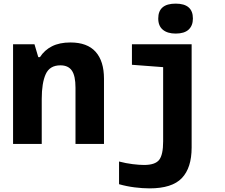

<svg xmlns="http://www.w3.org/2000/svg" viewBox="-20 -793 1240 1058"><path d="M52 0V-549H170L191 -478H200Q225 -517 266.5 -538Q308 -559 368 -559Q461 -559 507 -507.5Q553 -456 553 -359V0H396V-310Q396 -375 376 -404Q356 -433 313 -433Q254 -433 232 -384.5Q210 -336 210 -248V0ZM948 -608Q903 -608 877.5 -629Q852 -650 852 -691Q852 -773 948 -773Q1043 -773 1043 -691Q1043 -652 1019.5 -630Q996 -608 948 -608ZM804 245Q766 245 722 239.5Q678 234 636 222V97Q674 107 711 111.5Q748 116 774 116Q835 116 857 88Q879 60 879 -14V-423L707 -436V-549H1036V20Q1036 132 982 188.5Q928 245 804 245Z"/></svg>

Font: Noto Sans Mono ExtraBold
Style: Regular
Weight: 800
Designer: Monotype Design Team
Foundry: Monotype Imaging Inc.
Version: Version 2.014